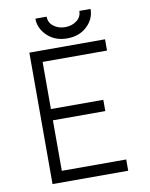

<svg xmlns="http://www.w3.org/2000/svg" viewBox="-94 -938 786 1007"><g transform="rotate(-10 299.0 -435.0)"><path d="M103 0H506V-60H163V-329H442V-389H163V-640H506V-700H103ZM165 -870Q165 -817 208 -777Q249 -739 312 -739Q376 -739 417 -777Q459 -816 459 -870H399Q399 -838 374 -819Q348 -799 312 -799Q276 -799 250 -819Q225 -838 225 -870Z"/></g></svg>

Font: Unageo Variable
Style: Regular
Weight: 300
Designer: Richard Sepsi
Foundry: Richard Sepsi
Version: Version 2.200